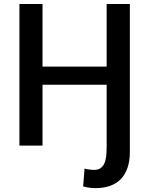

<svg xmlns="http://www.w3.org/2000/svg" viewBox="-20 -731 750 964"><path d="M460 213.5Q442 213.5 426.5 211.2Q411 209 397.5 205L404.5 115.5Q409 117 415 118Q421 119 427.8 120Q434.5 121 441 121.5Q447.5 122 453 122Q471.5 122 483.5 114.2Q495.5 106.5 502.8 91.8Q510 77 512.8 55.2Q515.5 33.5 515.5 5.5V-305.5H193.5V0H77.5V-711H193.5V-396.5H515.5V-711H632V31.5Q632 78 620 112.2Q608 146.5 585.8 169Q563.5 191.5 531.5 202.5Q499.5 213.5 460 213.5Z"/></svg>

Font: Roberto Sans Medium
Style: Regular
Weight: 500
Designer: Google (font) & Cristiano Sobral (main changes)
Version: Version 1.000;October 12, 2021;FontCreator 14.0.0.2814 64-bi